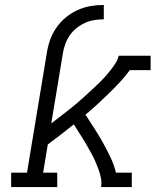

<svg xmlns="http://www.w3.org/2000/svg" viewBox="-20 -755 640 775"><path d="M25 0V-58H89L169 -541Q173 -568 182 -593.5Q191 -619 207 -642.5Q223 -666 245.5 -684.5Q268 -703 293.5 -714.5Q319 -726 345.5 -730.5Q372 -735 399 -735V-677Q380 -677 361 -674Q342 -671 324 -663Q306 -655 290 -642.5Q274 -630 262.5 -613.5Q251 -597 244 -578.5Q237 -560 234 -541L187 -257Q200 -267 213 -277Q226 -287 239 -297Q252 -307 264.5 -317Q277 -327 289.5 -337.5Q302 -348 314 -359Q326 -370 338 -381Q350 -392 362 -403Q374 -414 385.5 -425.5Q397 -437 408 -449.5Q419 -462 428.5 -474.5Q438 -487 447 -501Q456 -515 459 -530H588V-472H504Q485 -446 463.5 -423Q442 -400 419 -377.5Q396 -355 372.5 -333.5Q349 -312 325 -292Q343 -264 361 -236.5Q379 -209 395 -180Q411 -151 425.5 -121Q440 -91 448 -58H512V0H388Q391 -18 387.5 -36Q384 -54 378 -70.5Q372 -87 365 -103Q358 -119 349.5 -134.5Q341 -150 332.5 -165Q324 -180 315 -194.5Q306 -209 296.5 -223.5Q287 -238 278 -253Q252 -232 226 -212Q200 -192 173 -172L154 -58H211V0Z"/></svg>

Font: Iosevka Curly Slab LtExObl
Style: Regular
Weight: 300
Width: 7
Italic angle: -9°
Monospace: yes
Designer: Belleve Invis
Foundry: Belleve Invis
Version: Version 11.1.0; ttfautohint (v1.8.3)